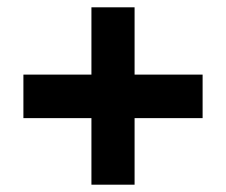

<svg xmlns="http://www.w3.org/2000/svg" viewBox="-20 -616 618 525"><path d="M348 -412H534V-293H348V-111H230V-293H44V-412H230V-596H348Z"/></svg>

Font: Noto Sans Armenian ExtraBold
Style: Regular
Weight: 800
Version: Version 2.007